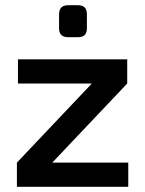

<svg xmlns="http://www.w3.org/2000/svg" viewBox="-20 -718 558 738"><path d="M242 -575Q207 -575 207 -609V-663Q207 -698 242 -698H280Q314 -698 314 -663V-609Q314 -575 280 -575ZM181 -93H473V0H45V-93L333 -397H49V-490H469V-397Z"/></svg>

Font: Exo 2 Semi Bold
Style: Regular
Weight: 600
Designer: Natanael Gama
Version: Version 1.001;PS 001.001;hotconv 1.0.88;makeotf.lib2.5.64775